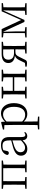

<svg xmlns="http://www.w3.org/2000/svg" viewBox="1536 -2102 826 3938"><g transform="rotate(-90 1949.0 -133.0)"><path d="M45 -485 128 -476 130 -285V-227L128 -35L45 -27V0H287V-27L203 -36L201 -227V-285L203 -480H468L470 -285V-227L468 -35L385 -27V0H626V-27L542 -36L540 -227V-285L542 -475L625 -485V-512H45Z M1127 13C1162 13 1191 -2 1211 -33L1196 -49C1180 -32 1168 -26 1151 -26C1122 -26 1107 -45 1107 -111V-354C1107 -476 1051 -526 939 -526C832 -526 760 -479 739 -398C743 -377 757 -365 779 -365C802 -365 817 -376 822 -407L838 -478C867 -490 895 -495 922 -495C1002 -495 1038 -466 1038 -354V-316C993 -305 944 -292 900 -279C772 -241 725 -190 725 -114C725 -31 785 14 862 14C934 14 979 -18 1040 -83C1047 -23 1074 13 1127 13ZM1038 -115C972 -52 934 -32 892 -32C834 -32 796 -64 796 -126C796 -179 828 -221 914 -253C951 -266 995 -279 1038 -291Z M1583 14C1712 14 1803 -91 1803 -261C1803 -422 1717 -526 1595 -526C1536 -526 1473 -501 1423 -441L1418 -515L1405 -523L1261 -486V-461L1352 -456C1354 -406 1355 -351 1355 -282V30L1353 225L1264 233V260H1526V233L1427 225L1425 30V-58C1473 -3 1529 14 1583 14ZM1426 -413C1479 -467 1524 -483 1570 -483C1662 -483 1727 -409 1727 -259C1727 -94 1654 -30 1566 -30C1514 -30 1472 -44 1426 -90Z M2249 -485 2332 -476C2333 -422 2334 -343 2334 -284H2054L2056 -476L2139 -485V-512H1898V-485L1981 -476L1983 -285V-227L1981 -35L1898 -27V0H2139V-27L2056 -36C2055 -91 2054 -176 2054 -254H2334C2334 -176 2333 -91 2332 -35L2249 -27V0H2489V-27L2406 -36L2404 -227V-285L2406 -476L2489 -485V-512H2249Z M2820 0H3060V-27L2977 -36L2975 -227V-285L2977 -476L3060 -485V-512H2807C2684 -512 2625 -456 2625 -376C2625 -306 2666 -251 2777 -240C2733 -227 2706 -197 2681 -144L2628 -35L2551 -26V0C2573 4 2596 8 2620 8C2668 8 2679 -2 2696 -40L2752 -152C2781 -210 2799 -230 2853 -230H2906L2904 -36L2820 -27ZM2906 -259H2826C2740 -259 2694 -300 2694 -375C2694 -440 2732 -481 2814 -481H2904L2906 -285Z M3240 0H3361V-27L3274 -37V-223L3266 -483L3469 -45H3508L3705 -484L3700 -222L3697 -36L3612 -27V0H3853V-27L3769 -36L3767 -227V-285L3769 -476L3854 -485V-512H3686L3507 -113L3322 -512H3151V-485L3240 -474V-37L3150 -27V0Z"/></g></svg>

Font: Noto Serif JP Light
Style: Regular
Weight: 300
Designer: Ryoko NISHIZUKA 西塚涼子 (kana & ideographs); Frank Grießhammer (Latin, Greek & Cyrillic); Wenlong ZHANG 张文龙 (bopomofo); San
Foundry: Adobe
Version: Version 2.001;hotconv 1.1.0;makeotfexe 2.6.0